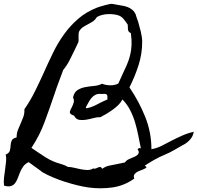

<svg xmlns="http://www.w3.org/2000/svg" viewBox="-120 -950 1043 1014"><path d="M903.3 -253.9Q899.4 -230.5 883.8 -212.9Q868.2 -195.3 847.7 -184.6H846.7Q823.2 -170.9 799.3 -157.2Q775.4 -143.6 750 -132.8Q721.7 -121.1 697.3 -107.4Q672.9 -93.8 647.5 -77.1L644.5 -75.2L654.3 -67.4Q648.4 -59.6 635.7 -55.2Q623 -50.8 610.8 -45.4Q598.6 -40 591.3 -31.2Q584 -22.5 588.9 -6.8Q536.1 31.2 473.1 40Q410.2 48.8 346.7 40Q319.3 36.1 287.6 28.3Q255.9 20.5 223.6 10.3Q191.4 0 161.1 -12.7Q130.9 -25.4 106.4 -39.1Q101.6 -42 96.7 -46.4Q91.8 -50.8 86.9 -53.7L31.2 -93.8L29.3 -92.8Q11.7 -84 2 -69.8Q-7.8 -55.7 -14.2 -40Q-20.5 -24.4 -26.4 -8.8Q-32.2 6.8 -40.5 17.6Q-48.8 28.3 -62.5 32.7Q-76.2 37.1 -98.6 30.3Q-101.6 8.8 -98.6 -13.2Q-95.7 -35.2 -92.8 -56.6Q-89.8 -78.1 -87.9 -97.7Q-85.9 -117.2 -89.8 -133.8Q-71.3 -141.6 -67.9 -154.8Q-64.5 -168 -64 -181.6Q-63.5 -195.3 -58.6 -207Q-53.7 -218.8 -32.2 -224.6Q-32.2 -246.1 -25.4 -263.7Q-18.6 -281.2 -10.7 -298.3Q-2.9 -315.4 3.4 -333Q9.8 -350.6 8.8 -373Q40 -418 64.5 -467.3Q88.9 -516.6 111.3 -566.4Q134.8 -619.1 160.2 -671.4Q185.5 -723.6 218.3 -769Q251 -814.5 293.5 -851.1Q335.9 -887.7 393.6 -910.2Q399.4 -912.1 409.7 -915.5Q419.9 -918.9 431.6 -921.9Q443.4 -924.8 453.6 -927.2Q463.9 -929.7 468.8 -929.7Q473.6 -929.7 481 -928.2Q488.3 -926.8 493.2 -925.8Q508.8 -922.9 524.4 -920.4Q540 -918 554.2 -912.6Q568.4 -907.2 579.6 -897.5Q590.8 -887.7 597.7 -871.1V-870.1Q599.6 -862.3 603 -853Q606.4 -843.8 609.4 -835.9Q616.2 -813.5 623.5 -783.2Q630.9 -752.9 630.9 -728.5Q630.9 -665 611.3 -604.5Q591.8 -543.9 563.5 -488.3L564.5 -487.3Q614.3 -414.1 647 -332.5Q679.7 -251 679.7 -162.1Q708 -167 733.4 -179.7Q758.8 -192.4 784.2 -206.1Q812.5 -220.7 842.3 -233.9Q872.1 -247.1 903.3 -253.9ZM447.3 -444.3Q444.3 -452.1 438 -453.6Q431.6 -455.1 423.8 -454.1Q419.9 -453.1 417.5 -453.6Q415 -454.1 411.1 -454.1Q394.5 -455.1 382.8 -448.7Q371.1 -442.4 362.3 -431.6Q353.5 -420.9 346.7 -407.7Q339.8 -394.5 333 -382.8L336.9 -377.9Q356.4 -381.8 374 -389.6Q391.6 -397.5 409.2 -407.2Q418 -412.1 427.7 -416Q437.5 -419.9 447.3 -424.8ZM624 -166Q617.2 -198.2 610.4 -233.9Q603.5 -269.5 593.3 -303.7Q583 -337.9 566.9 -369.1Q550.8 -400.4 526.4 -424.8Q519.5 -410.2 505.9 -396.5Q492.2 -382.8 475.1 -370.6Q458 -358.4 440.9 -348.1Q423.8 -337.9 410.2 -331.1Q394.5 -332 375 -326.7Q355.5 -321.3 335.9 -317.9Q316.4 -314.5 299.3 -316.9Q282.2 -319.3 272.5 -336.9V-337.9Q266.6 -341.8 260.3 -343.8Q253.9 -345.7 250 -352.5Q247.1 -359.4 251.5 -368.2Q255.9 -377 261.2 -387.7Q266.6 -398.4 269.5 -410.2Q272.5 -421.9 265.6 -434.6Q271.5 -462.9 289.1 -474.1Q306.6 -485.4 329.6 -489.7Q352.5 -494.1 376.5 -496.1Q400.4 -498 418.9 -507.8Q437.5 -500 461.9 -499.5Q486.3 -499 504.9 -508.8L523.4 -549.8Q538.1 -580.1 549.3 -606Q560.5 -631.8 566.9 -657.2Q573.2 -682.6 574.7 -710.4Q576.2 -738.3 571.3 -773.4V-775.4H570.3Q556.6 -782.2 555.7 -793.9Q554.7 -805.7 554.7 -819.3Q546.9 -832 535.2 -846.7Q523.4 -861.3 509.8 -867.2Q498 -872.1 482.4 -874Q466.8 -876 450.7 -875.5Q434.6 -875 419.4 -871.1Q404.3 -867.2 392.6 -860.4L390.6 -858.4Q382.8 -845.7 374 -839.4Q365.2 -833 352.5 -826.2Q343.8 -821.3 333.5 -815.9Q323.2 -810.5 314.9 -804.2Q306.6 -797.9 300.8 -789.1Q294.9 -780.3 294.9 -767.6V-731.4Q294.9 -730.5 292.5 -724.6Q290 -718.8 286.6 -711.9Q283.2 -705.1 280.3 -698.7Q277.3 -692.4 276.4 -690.4Q262.7 -661.1 248 -632.8Q233.4 -604.5 212.9 -579.1V-578.1Q201.2 -545.9 189 -513.7Q176.8 -481.4 166 -448.2Q141.6 -376 115.2 -304.7Q88.9 -233.4 45.9 -168.9Q77.1 -148.4 109.4 -126.5Q141.6 -104.5 176.8 -91.8Q192.4 -86.9 208 -82Q223.6 -77.1 237.3 -69.3L238.3 -68.4Q253.9 -68.4 271.5 -64Q289.1 -59.6 306.6 -56.2Q324.2 -52.7 341.3 -52.2Q358.4 -51.8 372.1 -60.5Q379.9 -57.6 386.2 -60.5Q392.6 -63.5 398.4 -65.9Q404.3 -68.4 409.7 -67.9Q415 -67.4 419.9 -58.6Q437.5 -71.3 456.5 -75.2Q475.6 -79.1 496.1 -83Q506.8 -85 517.1 -87.4Q527.3 -89.8 538.1 -91.8H539.1L540 -92.8Q547.9 -103.5 556.6 -107.4Q565.4 -111.3 576.2 -116.2Q584 -119.1 592.3 -123Q600.6 -127 606.4 -132.3Q612.3 -137.7 612.8 -145Q613.3 -152.3 606.4 -163.1L609.4 -164.1Q614.3 -168.9 616.7 -168.5Q619.1 -168 624 -166Z"/></svg>

Font: Homemade Apple
Style: Regular
Weight: 400
Version: Version 1.001